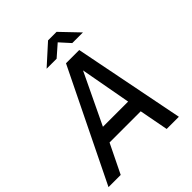

<svg xmlns="http://www.w3.org/2000/svg" viewBox="-246 -1040 1180 1180"><g transform="rotate(-45 344.5 -450.0)"><path d="M2.5 0 356 -723H471L614 0H508L472 -189.5H201L108.5 0ZM240.5 -286.5H459.5L399 -618ZM248 -783.5 377.5 -900.5H451.5L563.5 -783.5H471L411 -850L335 -783.5Z"/></g></svg>

Font: Public Sans Medium
Style: Italic
Weight: 500
Italic angle: -8°
Designer: The Public Sans project authors (U.S. Web Design System). Libre Franklin designed by Pablo Impallari and Rodrigo Fuenzal
Version: Version 1.007; ttfautohint (v1.8.1) -l 8 -r 50 -G 200 -x 14 